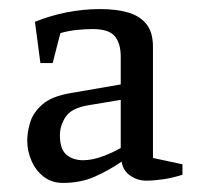

<svg xmlns="http://www.w3.org/2000/svg" viewBox="-20 -672 441 423"><path d="M119 -269Q94 -269 76.5 -282.5Q59 -296 49.5 -317.5Q40 -339 40 -362Q40 -381 46.5 -402.5Q53 -424 73.5 -442Q94 -460 136 -467L246 -486V-547Q246 -576 233 -592Q220 -608 184 -608Q168 -608 149 -606Q130 -604 113 -599L96 -533H69L57 -624Q89 -637 125.5 -644.5Q162 -652 201 -652Q236 -652 262 -644.5Q288 -637 302.5 -619Q317 -601 317 -569V-324L382 -310V-287Q360 -280 339.5 -277Q319 -274 302 -274Q283 -274 267 -285Q251 -296 248 -316Q219 -296 188 -282.5Q157 -269 119 -269ZM163 -319Q183 -319 206 -327.5Q229 -336 246 -346V-452L174 -440Q138 -434 125 -415Q112 -396 112 -374Q112 -343 126.5 -331Q141 -319 163 -319Z"/></svg>

Font: Manuale
Style: Regular
Weight: 400
Designer: Eduardo Tunni / Pablo Cosgaya
Foundry: Eduardo Tunni / Pablo Cosgaya
Version: Version 1.002